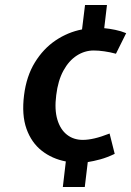

<svg xmlns="http://www.w3.org/2000/svg" viewBox="-20 -736 526 770"><path d="M232 14 244 -88.5Q189 -99 147.5 -131.5Q106 -164 86.2 -219.5Q66.5 -275 76.5 -354.5Q86 -430.5 119.8 -485.5Q153.5 -540.5 202.8 -573.8Q252 -607 309 -618L321 -716H409L398 -623Q419.5 -621 442.5 -616.2Q465.5 -611.5 486 -603L445 -520.5Q421 -527 398 -530.2Q375 -533.5 356 -533.5Q319.5 -533.5 287.8 -513Q256 -492.5 234.2 -452.5Q212.5 -412.5 205.5 -354.5Q198 -296.5 210 -256.5Q222 -216.5 248.5 -195.8Q275 -175 312 -175Q333 -175 359 -181Q385 -187 419.5 -200.5L440 -119Q410 -104.5 382.5 -97Q355 -89.5 332 -86L320 14Z"/></svg>

Font: Expletus Sans SemiBold
Style: Italic
Weight: 600
Italic angle: -7°
Version: Version 7.500